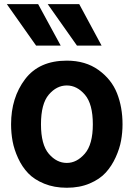

<svg xmlns="http://www.w3.org/2000/svg" viewBox="-20 -884 641 922"><path d="M176.8 -287.1Q176.8 -189.5 214.4 -145.5Q252 -101.6 300.8 -101.6Q348.6 -101.6 387.2 -146Q425.8 -190.4 425.8 -287.1Q425.8 -384.8 387.7 -429.2Q349.6 -473.6 300.8 -473.6Q252 -473.6 214.4 -429.7Q176.8 -385.7 176.8 -287.1ZM33.2 -287.1Q33.2 -415 100.6 -503.9Q168 -592.8 300.8 -592.8Q390.6 -592.8 453.1 -547.9Q515.6 -502.9 542 -436Q568.4 -369.1 568.4 -287.1Q568.4 -248 561.5 -209.5Q554.7 -170.9 535.6 -128.9Q516.6 -86.9 487.8 -55.2Q459 -23.4 410.6 -2.9Q362.3 17.6 300.8 17.6Q240.2 17.6 192.4 -2Q144.5 -21.5 115.2 -52.2Q85.9 -83 66.9 -124.5Q47.9 -166 40.5 -205.6Q33.2 -245.1 33.2 -287.1ZM12.7 -864.3H163.1L271.5 -665H153.3ZM209 -864.3H360.4L467.8 -665H349.6Z"/></svg>

Font: Gothic A1 ExtraBold
Style: Regular
Weight: 800
Designer: HanYang I&C Co.,Ltd.
Foundry: HanYang I&C Co.,Ltd.
Version: Version 2.50